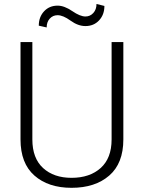

<svg xmlns="http://www.w3.org/2000/svg" viewBox="-20 -919 711 950"><path d="M590.3 -710.9V-229Q590.3 -110.8 520.5 -50.3Q450.7 10.3 334 10.3Q219.2 10.3 150.4 -50.3Q81.5 -110.8 81.5 -229V-710.9H140.1V-229Q140.1 -136.2 193.1 -87.6Q246.1 -39.1 334 -39.1Q423.8 -39.1 478 -87.6Q532.2 -136.2 532.2 -229V-710.9ZM496.6 -889.6Q496.6 -846.2 470.2 -818.1Q443.8 -790 402.8 -790Q366.2 -790 329.1 -816.9Q292 -843.8 265.1 -843.8Q241.7 -843.8 226.3 -826.9Q210.9 -810.1 210.9 -783.2L171.9 -792Q171.9 -835 198 -863Q224.1 -891.1 265.1 -891.1Q297.9 -891.1 337.2 -864.3Q376.5 -837.4 402.8 -837.4Q425.8 -837.4 441.7 -854.7Q457.5 -872.1 457.5 -899.4Z"/></svg>

Font: Roboto Web
Style: Light
Weight: 300
Designer: Google
Version: Version 1.200310; 2013